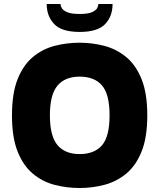

<svg xmlns="http://www.w3.org/2000/svg" viewBox="-20 -932 798 962"><path d="M379 10Q315 10 254.5 -5.5Q194 -21 145.5 -61Q97 -101 68.5 -172Q40 -243 40 -354Q40 -465 68.5 -536Q97 -607 145.5 -647Q194 -687 254.5 -702.5Q315 -718 379 -718Q443 -718 503.5 -702Q564 -686 612.5 -646Q661 -606 689.5 -535Q718 -464 718 -354Q718 -244 689.5 -173Q661 -102 612.5 -62Q564 -22 503.5 -6Q443 10 379 10ZM379 -160Q453 -160 491 -204Q529 -248 529 -354Q529 -460 491 -504Q453 -548 379 -548Q306 -548 268 -503Q230 -458 230 -354Q230 -250 268 -205Q306 -160 379 -160ZM379 -772Q289 -772 251.5 -811.5Q214 -851 214 -912H283Q283 -903 289.5 -891.5Q296 -880 316.5 -871Q337 -862 379 -862Q421 -862 441 -871Q461 -880 467 -891.5Q473 -903 473 -912H544Q544 -850 506.5 -811Q469 -772 379 -772Z"/></svg>

Font: Rowdies
Style: Regular
Weight: 400
Designer: Jaikishan Patel
Version: Version 1.000; ttfautohint (v1.8.3)